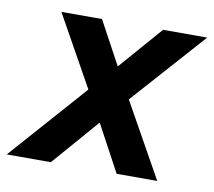

<svg xmlns="http://www.w3.org/2000/svg" viewBox="-115 -576 722 647"><g transform="rotate(10 245.5 -252.5)"><path d="M-53 0 180 -263 45 -505H184L264 -357L393 -505H544L320 -254L462 0H323L237 -160L98 0Z"/></g></svg>

Font: Livvic SemiBold
Style: Italic
Weight: 600
Italic angle: -10°
Designer: Jacques Le Bailly, Baron von Fonthausen
Version: Version 1.001; ttfautohint (v1.8.2)